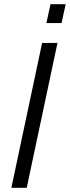

<svg xmlns="http://www.w3.org/2000/svg" viewBox="-20 -895 333 915"><path d="M180.7 -690.4H253.9L107.4 0H34.2ZM220.7 -875H293L273.4 -785.2H201.2Z"/></svg>

Font: Dinish
Style: Italic
Weight: 400
Italic angle: -12°
Designer: Bert Driehuis
Foundry: Playbeing
Version: Version 3.002; git-62d0f29-release